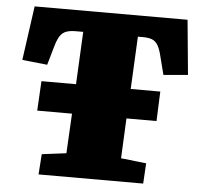

<svg xmlns="http://www.w3.org/2000/svg" viewBox="-51 -755 835 808"><g transform="rotate(5 366.5 -351.5)"><path d="M141 0 147 -86 250 -99 259 -267H112L119 -392H265L276 -614H245Q220 -614 204 -608Q188 -602 178 -586.5Q168 -571 160 -543L137 -463L31 -474L63 -703H709L731 -472L628 -463L608 -541Q601 -571 591 -587Q581 -603 566 -608.5Q551 -614 527 -614H507L496 -392H621L616 -267H489L481 -98L588 -86L583 0Z"/></g></svg>

Font: Literata 18pt Black
Style: Italic
Weight: 900
Italic angle: -2°
Designer: Latin by Veronika Burian and Jose Scaglione. Greek by Irene Vlachou. Cyrillic by Vera Evstafieva
Foundry: TypeTogether
Version: Version 3.103;gftools[0.9.29]